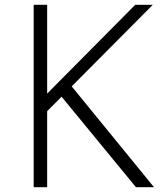

<svg xmlns="http://www.w3.org/2000/svg" viewBox="-20 -778 700 798"><path d="M236 -376 176 -316V0H120V-758H176V-389L542 -758H615L278 -419L620 0H545Z"/></svg>

Font: Biryani UltraLight
Style: Regular
Weight: 250
Designer: Dan Reynolds and Mathieu Réguer
Foundry: Dan Reynolds and Mathieu Réguer
Version: Version 1.003; ttfautohint (v1.1) -l 5 -r 5 -G 72 -x 0 -D la